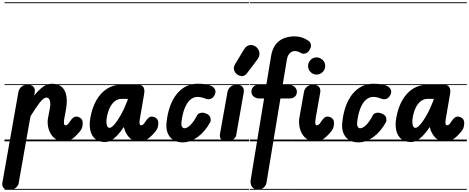

<svg xmlns="http://www.w3.org/2000/svg" viewBox="-45 -1250 4149 1698"><path d="M519.5 0Q478 0 448.5 -19.5Q419 -39 401.8 -70Q384.5 -101 379 -136.8Q373.5 -172.5 379.5 -205L396 -292.5Q401.5 -322.5 399.2 -343.8Q397 -365 388.2 -376Q379.5 -387 366 -387Q340 -387 304.5 -340.5Q269 -294 224.5 -221L119 375.5Q116 391.5 95.2 410Q74.5 428.5 34.5 428.5Q-1.5 428.5 -15 410.2Q-28.5 392 -24 366L118.5 -440.5Q120 -449 127.8 -463.2Q135.5 -477.5 153 -489Q170.5 -500.5 200.5 -500.5Q235 -500.5 251.2 -482Q267.5 -463.5 262 -432L257.5 -405Q293.5 -450 331.8 -479.8Q370 -509.5 414 -509.5Q468 -509.5 500.2 -482.2Q532.5 -455 542 -402Q551.5 -349 536.5 -270.5L525 -209Q520.5 -186 520.2 -171Q520 -156 523.2 -149Q526.5 -142 532.5 -142Q541 -142 548 -146Q555 -150 558 -154L579.5 -184Q589.5 -198.5 601.8 -208.8Q614 -219 626.5 -219Q650 -219 668.2 -204.8Q686.5 -190.5 686.5 -161.5Q686.5 -148 682.5 -127.5Q678.5 -107 656.5 -82Q624 -43 593 -21.5Q562 0 519.5 0ZM519.5 0Q478 0 448.5 -19.5Q419 -39 401.8 -70Q384.5 -101 379 -136.8Q373.5 -172.5 379.5 -205L396 -292.5Q401.5 -322.5 399.2 -343.8Q397 -365 388.2 -376Q379.5 -387 366 -387Q340 -387 304.5 -340.5Q269 -294 224.5 -221L119 375.5Q116 391.5 95.2 410Q74.5 428.5 34.5 428.5Q-1.5 428.5 -15 410.2Q-28.5 392 -24 366L118.5 -440.5Q120 -449 127.8 -463.2Q135.5 -477.5 153 -489Q170.5 -500.5 200.5 -500.5Q235 -500.5 251.2 -482Q267.5 -463.5 262 -432L257.5 -405Q293.5 -450 331.8 -479.8Q370 -509.5 414 -509.5Q468 -509.5 500.2 -482.2Q532.5 -455 542 -402Q551.5 -349 536.5 -270.5L525 -209Q520.5 -186 520.2 -171Q520 -156 523.2 -149Q526.5 -142 532.5 -142Q541 -142 548 -146Q555 -150 558 -154L579.5 -184Q589.5 -198.5 601.8 -208.8Q614 -219 626.5 -219Q650 -219 668.2 -204.8Q686.5 -190.5 686.5 -161.5Q686.5 -148 682.5 -127.5Q678.5 -107 656.5 -82Q624 -43 593 -21.5Q562 0 519.5 0ZM-5 420.5H699.5V428.5H-5ZM-5 -16H699.5V0H-5ZM-5 -505.5H699.5V-497.5H-5ZM-5 -1230H699.5V-1222H-5Z M899.5 -210.5Q893 -169.5 899.8 -144.2Q906.5 -119 923.5 -119Q938.5 -119 964 -146.5Q989.5 -174 1020.5 -228Q1051.5 -282 1082.5 -361L1085.5 -375.5H1030.5Q997 -375.5 970.5 -355Q944 -334.5 926 -297.5Q908 -260.5 899.5 -210.5ZM754.5 -210.5Q770.5 -299.5 808 -364.5Q845.5 -429.5 901.2 -465Q957 -500.5 1026.5 -500.5H1176Q1210.5 -500.5 1223.5 -478.8Q1236.5 -457 1230 -421L1191 -193Q1189 -179.5 1188.8 -170Q1188.5 -160.5 1190 -154.2Q1191.5 -148 1194.2 -145Q1197 -142 1201 -142Q1209 -142 1216 -146Q1223 -150 1226.5 -154L1247.5 -184Q1257.5 -198.5 1269.8 -208.8Q1282 -219 1295 -219Q1318.5 -219 1336.8 -204.8Q1355 -190.5 1355 -161.5Q1355 -148 1350.8 -127.5Q1346.5 -107 1325 -82Q1292.5 -43 1261.5 -21.5Q1230.5 0 1187.5 0Q1129 0 1095.5 -37Q1062 -74 1051.5 -122.5L1050.5 -127Q1019 -80.5 990.8 -51.2Q962.5 -22 936.5 -8Q910.5 6 884.5 6Q832.5 6 799.2 -20.2Q766 -46.5 754.2 -95.2Q742.5 -144 754.5 -210.5ZM899.5 -210.5Q893 -169.5 899.8 -144.2Q906.5 -119 923.5 -119Q938.5 -119 964 -146.5Q989.5 -174 1020.5 -228Q1051.5 -282 1082.5 -361L1085.5 -375.5H1030.5Q997 -375.5 970.5 -355Q944 -334.5 926 -297.5Q908 -260.5 899.5 -210.5ZM754.5 -210.5Q770.5 -299.5 808 -364.5Q845.5 -429.5 901.2 -465Q957 -500.5 1026.5 -500.5H1176Q1210.5 -500.5 1223.5 -478.8Q1236.5 -457 1230 -421L1191 -193Q1189 -179.5 1188.8 -170Q1188.5 -160.5 1190 -154.2Q1191.5 -148 1194.2 -145Q1197 -142 1201 -142Q1209 -142 1216 -146Q1223 -150 1226.5 -154L1247.5 -184Q1257.5 -198.5 1269.8 -208.8Q1282 -219 1295 -219Q1318.5 -219 1336.8 -204.8Q1355 -190.5 1355 -161.5Q1355 -148 1350.8 -127.5Q1346.5 -107 1325 -82Q1292.5 -43 1261.5 -21.5Q1230.5 0 1187.5 0Q1129 0 1095.5 -37Q1062 -74 1051.5 -122.5L1050.5 -127Q1019 -80.5 990.8 -51.2Q962.5 -22 936.5 -8Q910.5 6 884.5 6Q832.5 6 799.2 -20.2Q766 -46.5 754.2 -95.2Q742.5 -144 754.5 -210.5ZM689.5 420.5H1378V428.5H689.5ZM689.5 -16H1378V0H689.5ZM689.5 -505.5H1378V-497.5H689.5ZM689.5 -1230H1378V-1222H689.5Z M1571.5 9Q1496 9 1457.2 -40Q1418.5 -89 1428.5 -172Q1437 -250.5 1460 -313Q1483 -375.5 1518.8 -419.2Q1554.5 -463 1600.8 -486.2Q1647 -509.5 1701.5 -509.5Q1739.5 -509.5 1768.5 -505.5Q1797.5 -501.5 1820.5 -491.5Q1830 -488 1842 -478.2Q1854 -468.5 1859.2 -451.8Q1864.5 -435 1853 -410Q1841.5 -385.5 1819.5 -376.5Q1797.5 -367.5 1772.5 -377.5Q1752.5 -385.5 1735 -389.2Q1717.5 -393 1701.5 -393Q1665 -393 1635.8 -366.2Q1606.5 -339.5 1587 -289.2Q1567.5 -239 1559.5 -168.5Q1556.5 -145.5 1564.2 -130.5Q1572 -115.5 1586 -115.5Q1610.5 -115.5 1640.8 -146.2Q1671 -177 1699 -231.5Q1707 -247.5 1731.8 -252.2Q1756.5 -257 1784.5 -242.5Q1812.5 -229 1816.8 -205.2Q1821 -181.5 1814.5 -170Q1769 -87 1704 -39Q1639 9 1571.5 9ZM1571.5 9Q1496 9 1457.2 -40Q1418.5 -89 1428.5 -172Q1437 -250.5 1460 -313Q1483 -375.5 1518.8 -419.2Q1554.5 -463 1600.8 -486.2Q1647 -509.5 1701.5 -509.5Q1739.5 -509.5 1768.5 -505.5Q1797.5 -501.5 1820.5 -491.5Q1830 -488 1842 -478.2Q1854 -468.5 1859.2 -451.8Q1864.5 -435 1853 -410Q1841.5 -385.5 1819.5 -376.5Q1797.5 -367.5 1772.5 -377.5Q1752.5 -385.5 1735 -389.2Q1717.5 -393 1701.5 -393Q1665 -393 1635.8 -366.2Q1606.5 -339.5 1587 -289.2Q1567.5 -239 1559.5 -168.5Q1556.5 -145.5 1564.2 -130.5Q1572 -115.5 1586 -115.5Q1610.5 -115.5 1640.8 -146.2Q1671 -177 1699 -231.5Q1707 -247.5 1731.8 -252.2Q1756.5 -257 1784.5 -242.5Q1812.5 -229 1816.8 -205.2Q1821 -181.5 1814.5 -170Q1769 -87 1704 -39Q1639 9 1571.5 9ZM1362.5 420.5H1858.5V428.5H1362.5ZM1362.5 -16H1858.5V0H1362.5ZM1362.5 -505.5H1858.5V-497.5H1362.5ZM1362.5 -1230H1858.5V-1222H1362.5Z M1959.5 0Q1923 0 1909.8 -18.5Q1896.5 -37 1900 -62.5L1967.5 -440.5Q1969 -449 1976.8 -463.2Q1984.5 -477.5 2002 -489Q2019.5 -500.5 2049.5 -500.5Q2083.5 -500.5 2099.8 -482Q2116 -463.5 2110.5 -432L2043.5 -52.5Q2041 -37 2020 -18.5Q1999 0 1959.5 0ZM1959.5 0Q1923 0 1909.8 -18.5Q1896.5 -37 1900 -62.5L1967.5 -440.5Q1969 -449 1976.8 -463.2Q1984.5 -477.5 2002 -489Q2019.5 -500.5 2049.5 -500.5Q2083.5 -500.5 2099.8 -482Q2116 -463.5 2110.5 -432L2043.5 -52.5Q2041 -37 2020 -18.5Q1999 0 1959.5 0ZM2057 -588.5Q2034 -602.5 2025.8 -628.8Q2017.5 -655 2034 -682.5L2111 -810Q2135 -850 2167.8 -851.8Q2200.5 -853.5 2223.5 -832Q2247 -811 2249.2 -781Q2251.5 -751 2233 -726.5L2140.5 -604Q2122 -579.5 2100.2 -577.5Q2078.5 -575.5 2057 -588.5ZM1840.5 420.5H2157V428.5H1840.5ZM1840.5 -16H2157V0H1840.5ZM1840.5 -505.5H2157V-497.5H1840.5ZM1840.5 -1230H2157V-1222H1840.5Z M2237.5 427Q2210 427 2194.5 413.2Q2179 399.5 2173.8 380.2Q2168.5 361 2171.5 344L2290.5 -379H2250.5Q2218.5 -379 2198.5 -396Q2178.5 -413 2178.5 -439Q2178.5 -464 2194.8 -482.2Q2211 -500.5 2243.5 -500.5H2310.5L2352 -753Q2363.5 -821 2395 -859.2Q2426.5 -897.5 2469.8 -913Q2513 -928.5 2558.5 -928.5Q2594 -928.5 2623.2 -919.2Q2652.5 -910 2680.5 -891Q2699.5 -878.5 2704.2 -858Q2709 -837.5 2694.5 -811Q2677.5 -782 2654.8 -776.8Q2632 -771.5 2619 -780.5Q2610 -786 2595.2 -792.2Q2580.5 -798.5 2558.5 -798.5Q2539 -798.5 2518.5 -779.8Q2498 -761 2491.5 -720.5L2455 -500.5H2506Q2540 -500.5 2560.2 -482.2Q2580.5 -464 2580.5 -439Q2580.5 -411.5 2562.5 -395.2Q2544.5 -379 2513 -379H2435L2312 364.5Q2308.5 389.5 2287.5 408.2Q2266.5 427 2237.5 427ZM2237.5 427Q2210 427 2194.5 413.2Q2179 399.5 2173.8 380.2Q2168.5 361 2171.5 344L2290.5 -379H2250.5Q2218.5 -379 2198.5 -396Q2178.5 -413 2178.5 -439Q2178.5 -464 2194.8 -482.2Q2211 -500.5 2243.5 -500.5H2310.5L2352 -753Q2363.5 -821 2395 -859.2Q2426.5 -897.5 2469.8 -913Q2513 -928.5 2558.5 -928.5Q2594 -928.5 2623.2 -919.2Q2652.5 -910 2680.5 -891Q2699.5 -878.5 2704.2 -858Q2709 -837.5 2694.5 -811Q2677.5 -782 2654.8 -776.8Q2632 -771.5 2619 -780.5Q2610 -786 2595.2 -792.2Q2580.5 -798.5 2558.5 -798.5Q2539 -798.5 2518.5 -779.8Q2498 -761 2491.5 -720.5L2455 -500.5H2506Q2540 -500.5 2560.2 -482.2Q2580.5 -464 2580.5 -439Q2580.5 -411.5 2562.5 -395.2Q2544.5 -379 2513 -379H2435L2312 364.5Q2308.5 389.5 2287.5 408.2Q2266.5 427 2237.5 427ZM2163.5 420.5H2540V428.5H2163.5ZM2163.5 -16H2540V0H2163.5ZM2163.5 -505.5H2540V-497.5H2163.5ZM2163.5 -1230H2540V-1222H2163.5Z M2602 -205 2644 -440.5Q2645 -449 2652.8 -463.2Q2660.5 -477.5 2678 -489Q2695.5 -500.5 2725.5 -500.5Q2759.5 -500.5 2776 -482Q2792.5 -463.5 2787 -432L2747.5 -209.5Q2743.5 -186.5 2743 -171.5Q2742.5 -156.5 2745.8 -149.2Q2749 -142 2755 -142Q2763 -142 2770 -146Q2777 -150 2780.5 -154L2801.5 -184Q2811.5 -198.5 2823.8 -208.8Q2836 -219 2849 -219Q2872.5 -219 2890.8 -204.8Q2909 -190.5 2909 -161.5Q2909 -148 2904.8 -127.5Q2900.5 -107 2879 -82Q2846.5 -43 2815.5 -21.5Q2784.5 0 2741.5 0Q2700 0 2671 -19.2Q2642 -38.5 2625 -69.5Q2608 -100.5 2602.5 -136.2Q2597 -172 2602 -205ZM2679.5 -666.5Q2679.5 -697 2701.5 -719.8Q2723.5 -742.5 2754 -742.5Q2783.5 -742.5 2807.2 -720.8Q2831 -699 2831 -666.5Q2831 -635 2808.2 -612.8Q2785.5 -590.5 2754 -590.5Q2724 -590.5 2701.8 -612.8Q2679.5 -635 2679.5 -666.5ZM2602 -205 2644 -440.5Q2645 -449 2652.8 -463.2Q2660.5 -477.5 2678 -489Q2695.5 -500.5 2725.5 -500.5Q2759.5 -500.5 2776 -482Q2792.5 -463.5 2787 -432L2747.5 -209.5Q2743.5 -186.5 2743 -171.5Q2742.5 -156.5 2745.8 -149.2Q2749 -142 2755 -142Q2763 -142 2770 -146Q2777 -150 2780.5 -154L2801.5 -184Q2811.5 -198.5 2823.8 -208.8Q2836 -219 2849 -219Q2872.5 -219 2890.8 -204.8Q2909 -190.5 2909 -161.5Q2909 -148 2904.8 -127.5Q2900.5 -107 2879 -82Q2846.5 -43 2815.5 -21.5Q2784.5 0 2741.5 0Q2700 0 2671 -19.2Q2642 -38.5 2625 -69.5Q2608 -100.5 2602.5 -136.2Q2597 -172 2602 -205ZM2679.5 -666.5Q2679.5 -697 2701.5 -719.8Q2723.5 -742.5 2754 -742.5Q2783.5 -742.5 2807.2 -720.8Q2831 -699 2831 -666.5Q2831 -635 2808.2 -612.8Q2785.5 -590.5 2754 -590.5Q2724 -590.5 2701.8 -612.8Q2679.5 -635 2679.5 -666.5ZM2540.5 420.5H2932V428.5H2540.5ZM2540.5 -16H2932V0H2540.5ZM2540.5 -505.5H2932V-497.5H2540.5ZM2540.5 -1230H2932V-1222H2540.5Z M3125.5 9Q3050 9 3011.2 -40Q2972.5 -89 2982.5 -172Q2991 -250.5 3014 -313Q3037 -375.5 3072.8 -419.2Q3108.5 -463 3154.8 -486.2Q3201 -509.5 3255.5 -509.5Q3293.5 -509.5 3322.5 -505.5Q3351.5 -501.5 3374.5 -491.5Q3384 -488 3396 -478.2Q3408 -468.5 3413.2 -451.8Q3418.5 -435 3407 -410Q3395.5 -385.5 3373.5 -376.5Q3351.5 -367.5 3326.5 -377.5Q3306.5 -385.5 3289 -389.2Q3271.5 -393 3255.5 -393Q3219 -393 3189.8 -366.2Q3160.5 -339.5 3141 -289.2Q3121.5 -239 3113.5 -168.5Q3110.5 -145.5 3118.2 -130.5Q3126 -115.5 3140 -115.5Q3164.5 -115.5 3194.8 -146.2Q3225 -177 3253 -231.5Q3261 -247.5 3285.8 -252.2Q3310.5 -257 3338.5 -242.5Q3366.5 -229 3370.8 -205.2Q3375 -181.5 3368.5 -170Q3323 -87 3258 -39Q3193 9 3125.5 9ZM3125.5 9Q3050 9 3011.2 -40Q2972.5 -89 2982.5 -172Q2991 -250.5 3014 -313Q3037 -375.5 3072.8 -419.2Q3108.5 -463 3154.8 -486.2Q3201 -509.5 3255.5 -509.5Q3293.5 -509.5 3322.5 -505.5Q3351.5 -501.5 3374.5 -491.5Q3384 -488 3396 -478.2Q3408 -468.5 3413.2 -451.8Q3418.5 -435 3407 -410Q3395.5 -385.5 3373.5 -376.5Q3351.5 -367.5 3326.5 -377.5Q3306.5 -385.5 3289 -389.2Q3271.5 -393 3255.5 -393Q3219 -393 3189.8 -366.2Q3160.5 -339.5 3141 -289.2Q3121.5 -239 3113.5 -168.5Q3110.5 -145.5 3118.2 -130.5Q3126 -115.5 3140 -115.5Q3164.5 -115.5 3194.8 -146.2Q3225 -177 3253 -231.5Q3261 -247.5 3285.8 -252.2Q3310.5 -257 3338.5 -242.5Q3366.5 -229 3370.8 -205.2Q3375 -181.5 3368.5 -170Q3323 -87 3258 -39Q3193 9 3125.5 9ZM2916.5 420.5H3412.5V428.5H2916.5ZM2916.5 -16H3412.5V0H2916.5ZM2916.5 -505.5H3412.5V-497.5H2916.5ZM2916.5 -1230H3412.5V-1222H2916.5Z M3605 -210.5Q3598.5 -169.5 3605.2 -144.2Q3612 -119 3629 -119Q3644 -119 3669.5 -146.5Q3695 -174 3726 -228Q3757 -282 3788 -361L3791 -375.5H3736Q3702.5 -375.5 3676 -355Q3649.5 -334.5 3631.5 -297.5Q3613.5 -260.5 3605 -210.5ZM3460 -210.5Q3476 -299.5 3513.5 -364.5Q3551 -429.5 3606.8 -465Q3662.5 -500.5 3732 -500.5H3881.5Q3916 -500.5 3929 -478.8Q3942 -457 3935.5 -421L3896.5 -193Q3894.5 -179.5 3894.2 -170Q3894 -160.5 3895.5 -154.2Q3897 -148 3899.8 -145Q3902.5 -142 3906.5 -142Q3914.5 -142 3921.5 -146Q3928.5 -150 3932 -154L3953 -184Q3963 -198.5 3975.2 -208.8Q3987.5 -219 4000.5 -219Q4024 -219 4042.2 -204.8Q4060.5 -190.5 4060.5 -161.5Q4060.5 -148 4056.2 -127.5Q4052 -107 4030.5 -82Q3998 -43 3967 -21.5Q3936 0 3893 0Q3834.5 0 3801 -37Q3767.5 -74 3757 -122.5L3756 -127Q3724.5 -80.5 3696.2 -51.2Q3668 -22 3642 -8Q3616 6 3590 6Q3538 6 3504.8 -20.2Q3471.5 -46.5 3459.8 -95.2Q3448 -144 3460 -210.5ZM3605 -210.5Q3598.5 -169.5 3605.2 -144.2Q3612 -119 3629 -119Q3644 -119 3669.5 -146.5Q3695 -174 3726 -228Q3757 -282 3788 -361L3791 -375.5H3736Q3702.5 -375.5 3676 -355Q3649.5 -334.5 3631.5 -297.5Q3613.5 -260.5 3605 -210.5ZM3460 -210.5Q3476 -299.5 3513.5 -364.5Q3551 -429.5 3606.8 -465Q3662.5 -500.5 3732 -500.5H3881.5Q3916 -500.5 3929 -478.8Q3942 -457 3935.5 -421L3896.5 -193Q3894.5 -179.5 3894.2 -170Q3894 -160.5 3895.5 -154.2Q3897 -148 3899.8 -145Q3902.5 -142 3906.5 -142Q3914.5 -142 3921.5 -146Q3928.5 -150 3932 -154L3953 -184Q3963 -198.5 3975.2 -208.8Q3987.5 -219 4000.5 -219Q4024 -219 4042.2 -204.8Q4060.5 -190.5 4060.5 -161.5Q4060.5 -148 4056.2 -127.5Q4052 -107 4030.5 -82Q3998 -43 3967 -21.5Q3936 0 3893 0Q3834.5 0 3801 -37Q3767.5 -74 3757 -122.5L3756 -127Q3724.5 -80.5 3696.2 -51.2Q3668 -22 3642 -8Q3616 6 3590 6Q3538 6 3504.8 -20.2Q3471.5 -46.5 3459.8 -95.2Q3448 -144 3460 -210.5ZM3395 420.5H4083.5V428.5H3395ZM3395 -16H4083.5V0H3395ZM3395 -505.5H4083.5V-497.5H3395ZM3395 -1230H4083.5V-1222H3395Z"/></svg>

Font: Edu VIC WA NT Pre Guide
Style: Regular
Weight: 400
Designer: Tina and Corey Anderson, Eben Sorkin, Mirko Velimirovic
Foundry: Google for Education
Version: Version 1.000